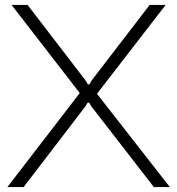

<svg xmlns="http://www.w3.org/2000/svg" viewBox="-20 -760 719 780"><path d="M304 -382 27 -740H92L327 -434L337 -417H343L353 -434L588 -740H653L374 -379L670 0H605L351 -328L342 -343H336L327 -328L76 0H10Z"/></svg>

Font: Encode Sans Wide
Style: ExtraLight
Weight: 200
Designer: Pablo Impallari, Andres Torresi
Foundry: Pablo Impallari, Andres Torresi
Version: Version 1.000; ttfautohint (v1.00) -l 8 -r 50 -G 200 -x 14 -